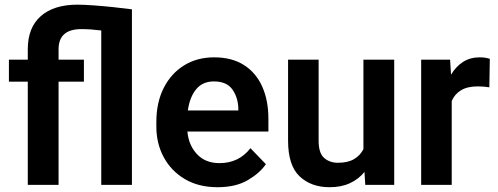

<svg xmlns="http://www.w3.org/2000/svg" viewBox="-20 -780 2099 810"><path d="M227.1 0H97.2V-435.5H17.6V-528.3H97.2V-572.3Q97.2 -663.6 152.1 -711.9Q207 -760.3 306.6 -760.3Q334 -760.3 374.8 -757.3Q415.5 -754.4 458.7 -749.8Q502 -745.1 536.6 -740.7V0H407.2V-651.4Q384.3 -654.3 363.3 -655.8Q342.3 -657.2 323.2 -657.2Q227.1 -657.2 227.1 -572.3V-528.3H334V-435.5H227.1Z M897.9 9.8Q817.9 9.8 760 -24.4Q702.1 -58.6 670.9 -116.5Q639.6 -174.3 639.6 -246.1V-265.6Q639.6 -347.2 670.4 -408.4Q701.2 -469.7 756.1 -503.9Q811 -538.1 883.3 -538.1Q958.5 -538.1 1009.5 -505.4Q1060.5 -472.7 1086.4 -414.3Q1112.3 -356 1112.3 -279.3V-225.1H770.5Q775.9 -167 811.3 -129.4Q846.7 -91.8 905.8 -91.8Q987.8 -91.8 1036.6 -154.8L1101.6 -87.4Q1076.7 -50.3 1025.9 -20.3Q975.1 9.8 897.9 9.8ZM882.3 -436.5Q834.5 -436.5 807.4 -403.3Q780.3 -370.1 772.5 -314H985.4V-323.7Q983.9 -369.6 960 -403.1Q936 -436.5 882.3 -436.5Z M1521 0 1517.6 -54.7Q1493.2 -24.4 1456.5 -7.3Q1419.9 9.8 1370.6 9.8Q1292.5 9.8 1243.9 -36.1Q1195.3 -82 1195.3 -187V-528.3H1324.2V-186Q1324.2 -133.8 1347.7 -113.5Q1371.1 -93.3 1405.3 -93.3Q1447.8 -93.3 1473.9 -108.9Q1500 -124.5 1513.2 -150.9V-528.3H1643.1V0Z M2046.4 -531.7 2044.4 -411.6Q2022 -415.5 1995.1 -415.5Q1952.1 -415.5 1925.3 -399.4Q1898.4 -383.3 1885.7 -354V0H1756.8V-528.3H1878.9L1882.8 -464.8Q1902.8 -499 1933.1 -518.6Q1963.4 -538.1 2003.4 -538.1Q2028.3 -538.1 2046.4 -531.7Z"/></svg>

Font: Vazirmatn UI FD SemiBold
Style: Regular
Weight: 600
Designer: Saber Rastikerdar
Foundry: Saber Rastikerdar
Version: Version 33.003